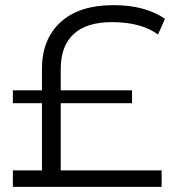

<svg xmlns="http://www.w3.org/2000/svg" viewBox="-20 -726 677 746"><path d="M216 -64H608V0H30V-64H143V-325H30V-375H143V-459Q143 -573 215 -639.5Q287 -706 421 -706Q544 -706 621 -653L594 -592Q528 -640 415 -640Q316 -640 266 -593.5Q216 -547 216 -459V-375H493V-325H216Z"/></svg>

Font: Montserrat-Regular
Style: Regular
Weight: 400
Version: Version 7.200